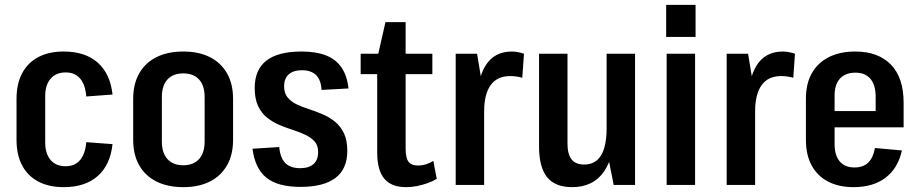

<svg xmlns="http://www.w3.org/2000/svg" viewBox="-20 -761 3786 790"><path d="M242 9Q181 9 137.5 -14Q94 -37 71 -80.5Q48 -124 48 -186V-354Q48 -416 71 -459.5Q94 -503 137.5 -526Q181 -549 242 -549Q331 -549 382.5 -503Q434 -457 443 -372L335 -364Q331 -413 309.5 -438Q288 -463 250 -463Q211 -463 188.5 -437.5Q166 -412 166 -365V-175Q166 -129 188 -103Q210 -77 250 -77Q288 -77 309.5 -102.5Q331 -128 335 -176L443 -168Q434 -83 382.5 -37Q331 9 242 9Z M734 9Q670 9 624 -14Q578 -37 553 -80.5Q528 -124 528 -186V-354Q528 -416 553 -459.5Q578 -503 624 -526Q670 -549 734 -549Q798 -549 843.5 -526Q889 -503 914 -459.5Q939 -416 939 -354V-186Q939 -124 914 -80.5Q889 -37 843.5 -14Q798 9 734 9ZM734 -81Q776 -81 799 -106.5Q822 -132 822 -179V-361Q822 -409 799 -434Q776 -459 734 -459Q692 -459 669 -434Q646 -409 646 -361V-179Q646 -132 669 -106.5Q692 -81 734 -81Z M1216 8Q1123 8 1076 -30Q1029 -68 1019 -149L1129 -156Q1133 -111 1154 -90Q1175 -69 1215 -69Q1251 -69 1270 -86Q1289 -103 1289 -135Q1289 -163 1274.5 -179Q1260 -195 1237 -206Q1214 -217 1186 -226Q1158 -235 1130.5 -246.5Q1103 -258 1079.5 -276.5Q1056 -295 1042 -324.5Q1028 -354 1028 -399Q1028 -474 1076 -511.5Q1124 -549 1221 -549Q1281 -549 1321.5 -533Q1362 -517 1385 -483.5Q1408 -450 1414 -397L1303 -391Q1301 -431 1281 -451.5Q1261 -472 1222 -472Q1187 -472 1168 -455Q1149 -438 1149 -405Q1149 -378 1163 -360.5Q1177 -343 1200 -332Q1223 -321 1251 -312Q1279 -303 1307 -291Q1335 -279 1358 -260.5Q1381 -242 1395 -213Q1409 -184 1409 -140Q1409 -66 1360.5 -29Q1312 8 1216 8Z M1651 9Q1590 9 1561 -26Q1532 -61 1532 -134V-520L1566 -670H1649V-150Q1649 -112 1660.5 -96Q1672 -80 1700 -80Q1717 -80 1733 -85Q1749 -90 1763 -99L1777 -25Q1761 -15 1739.5 -7.5Q1718 0 1696 4.5Q1674 9 1651 9ZM1464 -540H1759V-456H1464Z M1855 -540H1943L1972 -364V0H1855ZM1942 -324Q1942 -434 1978 -491.5Q2014 -549 2086 -549Q2098 -549 2111 -546.5Q2124 -544 2136 -540L2129 -441Q2105 -448 2079 -448Q2026 -448 1999 -411Q1972 -374 1972 -302Z M2315 -170Q2315 -127 2331.5 -105.5Q2348 -84 2384 -84Q2430 -84 2453 -121.5Q2476 -159 2476 -234L2511 -304V-251Q2511 -123 2466.5 -57Q2422 9 2334 9Q2264 9 2231 -32Q2198 -73 2198 -158V-540H2315ZM2593 0H2505L2476 -148V-540H2593Z M2840 -540V0H2723V-540ZM2842 -741V-609H2721V-741Z M2970 -540H3058L3087 -364V0H2970ZM3057 -324Q3057 -434 3093 -491.5Q3129 -549 3201 -549Q3213 -549 3226 -546.5Q3239 -544 3251 -540L3244 -441Q3220 -448 3194 -448Q3141 -448 3114 -411Q3087 -374 3087 -302Z M3492 9Q3431 9 3387 -14Q3343 -37 3319.5 -80.5Q3296 -124 3296 -185V-355Q3296 -417 3320.5 -460Q3345 -503 3390.5 -526Q3436 -549 3499 -549Q3593 -549 3645.5 -495.5Q3698 -442 3698 -338V-237H3393V-304H3604L3583 -270V-362Q3583 -411 3561.5 -436.5Q3540 -462 3500 -462Q3459 -462 3436.5 -438Q3414 -414 3414 -368V-168Q3414 -122 3435 -97Q3456 -72 3496 -72Q3532 -72 3552.5 -92Q3573 -112 3580 -152L3691 -142Q3675 -69 3624 -30Q3573 9 3492 9Z"/></svg>

Font: Pathway Extreme Condensed SemiBold
Style: Regular
Weight: 600
Width: 3
Version: Version 1.001;gftools[0.9.26]